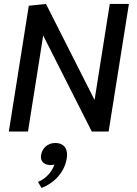

<svg xmlns="http://www.w3.org/2000/svg" viewBox="-20 -670 698 978"><path d="M257.5 168.3C240.8 215 203.3 245 173.3 256.7L191.7 287.5C241.7 268.3 306.7 220 320 136.7C320.8 130.8 321.7 125 321.7 119.2C321.7 87.5 306.7 58.3 261.7 58.3C221.7 58.3 195 85 189.2 120C188.3 123.3 188.3 126.7 188.3 129.2C188.3 155.8 209.2 170.8 237.5 170.8C244.2 170.8 251.7 170 257.5 168.3ZM25 0H122.5L200 -489.2L447.5 0H533.3L636.7 -650H539.2L461.7 -160.8L214.2 -650L126.7 -640.8Z"/></svg>

Font: Boon Medium
Style: Italic
Weight: 500
Italic angle: -9°
Designer: Sungsit Sawaiwan
Foundry: FontUni
Version: Version 3.0